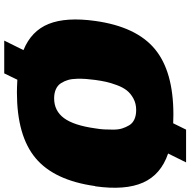

<svg xmlns="http://www.w3.org/2000/svg" viewBox="-16 -804 900 908"><g transform="rotate(90 434.0 -350.0)"><path d="M861 -350H860Q833 -156 727.5 -68Q622 20 417 20Q395 20 357 18L327 80H172L217 -11Q126 -48 93 -130.5Q60 -213 79 -350Q106 -544 211.5 -632Q317 -720 522 -720Q550 -720 563 -719L593 -780H748L706 -695Q806 -661 843.5 -576.5Q881 -492 861 -350ZM445 -156Q504 -156 538.5 -202.5Q573 -249 587 -350Q591 -374 592 -392.5Q593 -411 593 -435.5Q593 -460 587.5 -477.5Q582 -495 572.5 -511Q563 -527 544.5 -535.5Q526 -544 500 -544Q470 -544 446 -531Q422 -518 407.5 -499.5Q393 -481 382.5 -452.5Q372 -424 367 -401.5Q362 -379 358 -350Q355 -326 353.5 -307.5Q352 -289 352.5 -264.5Q353 -240 358 -222.5Q363 -205 373 -189Q383 -173 401.5 -164.5Q420 -156 445 -156Z"/></g></svg>

Font: Fivo Sans Modern ExtBlk
Style: Regular
Weight: 900
Designer: Alexander Slobzheninov
Foundry: Alexander Slobzheninov
Version: 1.0